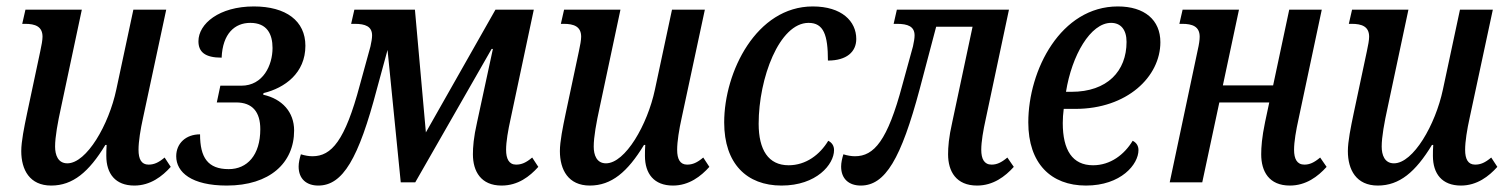

<svg xmlns="http://www.w3.org/2000/svg" viewBox="-20 -566 4689 596"><path d="M139 10C206 10 256 -32 307 -116H311C310 -103 310 -92 310 -82C310 -27 338 10 397 10C447 10 484 -19 510 -48L491 -77C472 -61 458 -55 441 -55C419 -55 410 -72 410 -101C410 -127 416 -164 424 -200L496 -536H394L341 -288C318 -179 249 -59 189 -59C160 -59 151 -85 151 -111C151 -141 159 -185 170 -235L234 -536H59L49 -492H58C89 -492 112 -484 112 -452C112 -442 109 -425 105 -407L64 -214C55 -171 46 -127 46 -97C46 -39 72 10 139 10Z M684 10C817 10 893 -60 893 -161C893 -218 856 -259 797 -272L798 -277C864 -293 928 -339 928 -424C928 -501 868 -546 768 -546C660 -546 596 -492 596 -438C596 -405 616 -387 668 -387C671 -462 709 -495 757 -495C809 -495 826 -460 826 -417C826 -364 797 -300 729 -300H664L653 -248H713C764 -248 788 -218 788 -165C788 -84 747 -41 690 -41C625 -41 601 -77 601 -149C557 -149 527 -121 527 -81C527 -31 575 10 684 10Z M968 10C1044 10 1093 -73 1150 -290L1183 -411L1224 0H1269L1506 -414H1510L1461 -187C1450 -139 1448 -109 1448 -87C1448 -34 1473 10 1537 10C1588 10 1624 -18 1651 -48L1632 -77C1613 -61 1599 -55 1582 -55C1560 -55 1551 -73 1551 -101C1551 -126 1557 -161 1565 -197L1637 -536H1518L1302 -155L1268 -536H1080L1070 -492H1081C1114 -492 1135 -484 1135 -456C1135 -447 1133 -436 1130 -422L1097 -302C1051 -129 1009 -81 950 -81C939 -81 927 -83 914 -87C910 -74 907 -61 907 -49C907 -10 932 10 968 10Z M1811 10C1878 10 1928 -32 1979 -116H1983C1982 -103 1982 -92 1982 -82C1982 -27 2010 10 2069 10C2119 10 2156 -19 2182 -48L2163 -77C2144 -61 2130 -55 2113 -55C2091 -55 2082 -72 2082 -101C2082 -127 2088 -164 2096 -200L2168 -536H2066L2013 -288C1990 -179 1921 -59 1861 -59C1832 -59 1823 -85 1823 -111C1823 -141 1831 -185 1842 -235L1906 -536H1731L1721 -492H1730C1761 -492 1784 -484 1784 -452C1784 -442 1781 -425 1777 -407L1736 -214C1727 -171 1718 -127 1718 -97C1718 -39 1744 10 1811 10Z M2406 10C2515 10 2569 -56 2569 -100C2569 -113 2563 -123 2551 -129C2525 -86 2482 -53 2428 -53C2365 -53 2335 -101 2335 -182C2335 -323 2399 -495 2490 -495C2537 -495 2550 -457 2550 -378C2608 -378 2638 -405 2638 -445C2638 -500 2593 -546 2503 -546C2328 -546 2228 -343 2228 -186C2228 -58 2298 10 2406 10Z M2652 10C2728 10 2777 -73 2835 -290L2886 -483H2999L2936 -187C2925 -139 2923 -109 2923 -87C2923 -34 2948 10 3013 10C3063 10 3100 -18 3127 -48L3107 -77C3088 -61 3074 -55 3058 -55C3035 -55 3026 -73 3026 -101C3026 -126 3032 -161 3040 -197L3112 -536H2764L2754 -492H2764C2798 -492 2819 -484 2819 -456C2819 -447 2817 -436 2814 -422L2781 -302C2735 -129 2693 -81 2634 -81C2623 -81 2611 -83 2598 -87C2594 -74 2591 -61 2591 -49C2591 -10 2616 10 2652 10Z M3351 10C3460 10 3514 -56 3514 -100C3514 -113 3508 -123 3496 -129C3470 -86 3427 -53 3373 -53C3309 -53 3279 -100 3279 -184C3279 -198 3280 -213 3282 -228H3318C3479 -228 3582 -328 3582 -435C3582 -504 3533 -546 3450 -546C3273 -546 3172 -349 3172 -186C3172 -59 3242 10 3351 10ZM3289 -281C3307 -394 3365 -495 3429 -495C3459 -495 3477 -474 3477 -436C3477 -345 3417 -281 3306 -281Z M3984 10C4034 10 4071 -18 4098 -48L4078 -77C4059 -61 4045 -55 4029 -55C4006 -55 3997 -73 3997 -101C3997 -126 4003 -161 4011 -197L4083 -536H3982L3932 -301H3776L3826 -536H3651L3641 -492H3650C3681 -492 3704 -484 3704 -452C3704 -442 3702 -428 3698 -411L3611 0H3712L3765 -248H3920L3907 -187C3897 -139 3895 -109 3895 -87C3895 -34 3919 10 3984 10Z M4257 10C4324 10 4374 -32 4425 -116H4429C4428 -103 4428 -92 4428 -82C4428 -27 4456 10 4515 10C4565 10 4602 -19 4628 -48L4609 -77C4590 -61 4576 -55 4559 -55C4537 -55 4528 -72 4528 -101C4528 -127 4534 -164 4542 -200L4614 -536H4512L4459 -288C4436 -179 4367 -59 4307 -59C4278 -59 4269 -85 4269 -111C4269 -141 4277 -185 4288 -235L4352 -536H4177L4167 -492H4176C4207 -492 4230 -484 4230 -452C4230 -442 4227 -425 4223 -407L4182 -214C4173 -171 4164 -127 4164 -97C4164 -39 4190 10 4257 10Z"/></svg>

Font: Noto Serif Condensed Medium
Style: Italic
Weight: 500
Width: 3
Italic angle: -12°
Designer: Monotype Design Team
Foundry: Monotype Imaging Inc.
Version: Version 2.013